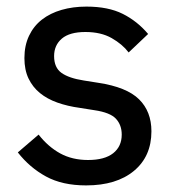

<svg xmlns="http://www.w3.org/2000/svg" viewBox="-20 -550 530 582"><path d="M241 12Q169 12 119.5 -15Q70 -42 34 -88L97 -142Q126 -105 162.5 -85Q199 -65 247 -65Q297 -65 323 -85.5Q349 -106 349 -142Q349 -171 331.5 -190Q314 -209 266 -216L222 -223Q185 -228 154 -239Q123 -250 101 -268Q79 -286 66.5 -312Q54 -338 54 -374Q54 -412 68 -441.5Q82 -471 107 -490.5Q132 -510 166.5 -520Q201 -530 242 -530Q308 -530 352 -508Q396 -486 429 -447L370 -391Q351 -416 318.5 -434.5Q286 -453 239 -453Q191 -453 167.5 -433Q144 -413 144 -380Q144 -345 166.5 -329Q189 -313 234 -306L278 -299Q364 -286 401.5 -249Q439 -212 439 -152Q439 -76 386 -32Q333 12 241 12Z"/></svg>

Font: IBM Plex Sans Hebrew Text
Style: Regular
Weight: 450
Designer: Mike Abbink, Paul van der Laan, Pieter van Rosmalen, Yanek Iontef
Foundry: Bold Monday
Version: Version 1.2